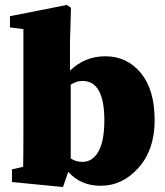

<svg xmlns="http://www.w3.org/2000/svg" viewBox="-20 -731 663 771"><path d="M264 -391V-95Q284 -81 311 -81Q352 -81 375.5 -123Q399 -165 399 -248Q399 -406 311 -406Q287 -406 264 -391ZM261 -561V-447Q320 -505 403 -505Q490 -505 545.5 -438Q601 -371 601 -248Q601 -130 536.5 -57.5Q472 15 384 15Q304 15 254 -41L233 20L28 0V-51L73 -61Q74 -110 74 -210V-614L20 -621V-666L248 -711L265 -700Z"/></svg>

Font: TypoPRO Source Serif Pro
Style: Regular
Weight: 900
Designer: Frank Grießhammer
Foundry: Adobe Systems Incorporated
Version: Version 1.017;PS 1.0;hotconv 1.0.79;makeotf.lib2.5.61930